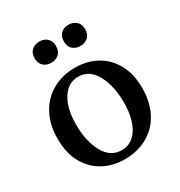

<svg xmlns="http://www.w3.org/2000/svg" viewBox="-176 -864 935 997"><g transform="rotate(-30 291.0 -366.0)"><path d="M297 -532Q365 -532 422 -502Q479 -472 513 -412Q547 -352 547 -266Q547 -183 514.5 -120.5Q482 -58 422 -24Q362 10 284 10Q216 10 159 -20Q102 -50 68 -110Q34 -170 34 -256Q34 -339 67 -401.5Q100 -464 159.5 -498Q219 -532 297 -532ZM295 -39Q356 -39 391.5 -96Q427 -153 427 -249Q427 -348 390.5 -415.5Q354 -483 287 -483Q226 -483 190 -425.5Q154 -368 154 -272Q154 -173 190.5 -106Q227 -39 295 -39ZM140 -678Q140 -709 158 -725.5Q176 -742 204 -742Q232 -742 250 -725.5Q268 -709 268 -678Q268 -648 250 -631.5Q232 -615 204 -615Q176 -615 158 -631.5Q140 -648 140 -678ZM379 -742Q406 -742 424.5 -725.5Q443 -709 443 -678Q443 -648 424.5 -631.5Q406 -615 379 -615Q351 -615 333 -631.5Q315 -648 315 -678Q315 -709 333 -725.5Q351 -742 379 -742Z"/></g></svg>

Font: Minipax
Style: Bold
Weight: 500
Designer: Raphaël Ronot, Igor Stepanchenko (Cyrillic)
Foundry: steppetype
Version: Version 1.002